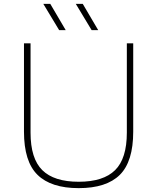

<svg xmlns="http://www.w3.org/2000/svg" viewBox="-20 -964 813 993"><path d="M387 9Q244 9 174 -59.8Q104 -128.5 104 -283V-740H138V-278Q138 -144 198.8 -84Q259.5 -24 387 -24Q514.5 -24 575.2 -84Q636 -144 636 -278V-740H669V-283Q669 -128.5 599.8 -59.8Q530.5 9 387 9ZM454 -808 372 -944H408L488 -808ZM286 -808 204 -944H240L320 -808Z"/></svg>

Font: Encode Sans Expanded Expanded Thin
Style: Regular
Weight: 100
Width: 7
Designer: Multiple Designers
Foundry: Impallari Type
Version: Version 3.000; ttfautohint (v1.8.3) -l 8 -r 50 -G 200 -x 14 